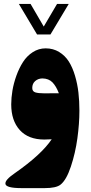

<svg xmlns="http://www.w3.org/2000/svg" viewBox="-20 -720 469 994"><path d="M171.9 -541.5 77.6 -699.7H138.2L206.5 -582.5L275.4 -699.7H335.9L241.2 -541.5ZM247.6 1Q228.5 2.4 209.5 2.4Q127 2.4 82.5 -46.6Q38.1 -95.7 38.1 -179.7Q38.1 -213.4 44.4 -251.2Q50.8 -289.1 64.9 -328.4Q79.1 -367.7 99.1 -398.9Q119.1 -430.2 149.7 -450Q180.2 -469.7 216.3 -469.7Q255.4 -469.7 286.1 -450.9Q316.9 -432.1 336.2 -401.6Q355.5 -371.1 368.2 -328.4Q380.9 -285.6 386 -241.2Q391.1 -196.8 391.1 -147Q391.1 -80.1 380.6 -3.7Q370.1 72.8 346.9 142.3Q323.7 211.9 293.5 235.8Q271 253.9 211.4 253.9H92.3Q51.3 253.9 30.3 248.3Q9.3 242.7 8.1 231.9Q6.8 221.2 18.8 207.8Q30.8 194.3 56.2 176.8Q194.3 80.6 247.6 1ZM147 -264.6Q147 -247.1 162.4 -241.9Q177.7 -236.8 209 -236.8Q254.9 -236.8 284.7 -237.3Q271 -273.4 251.7 -293.5Q232.4 -313.5 199.2 -314Q177.2 -313.5 162.1 -300.3Q147 -287.1 147 -264.6Z"/></svg>

Font: Sahel Black FD
Style: Black-FD
Weight: 900
Foundry: Saber Rastikerdar (saber.rastikerdar@gmail.com)
Version: Version 3.3.1